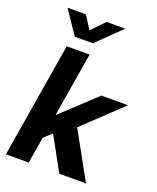

<svg xmlns="http://www.w3.org/2000/svg" viewBox="-169 -1044 932 1142"><g transform="rotate(20 296.5 -472.5)"><path d="M166 -151.4 194.3 -322.3H210.9L424.8 -522.5H593.3L315.9 -259.8H282.2ZM10.3 0 130.9 -727.5H275.4L154.8 0ZM348.6 0 223.1 -227.5 335.4 -329.1 517.6 0ZM173.3 -944.8 224.6 -862.8 304.2 -944.8H420.9V-943.8L271 -797.4H156.2L57.1 -943.8V-944.8Z"/></g></svg>

Font: Inter 28pt
Style: Bold Italic
Weight: 700
Italic angle: -9.3988°
Designer: Rasmus Andersson
Foundry: rsms
Version: Version 4.001;git-66647c0bb